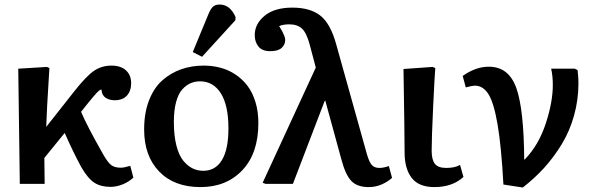

<svg xmlns="http://www.w3.org/2000/svg" viewBox="-20 -816 2635 852"><path d="M470.2 13.2Q427.7 13.2 399.2 -4.9Q370.6 -22.9 340.8 -74.2Q304.2 -141.6 267.1 -226.1L176.8 -115.2L178.2 0H67.9L61 -511.2L188 -519L199.2 -514.2Q186.5 -312 185.1 -252.9L309.1 -410.2Q363.3 -479 397.5 -502Q431.6 -524.9 474.1 -524.9Q516.1 -524.9 539.1 -503.7Q562 -482.4 562 -446.8Q562 -412.6 543.2 -391.8Q524.4 -371.1 488.8 -371.1Q465.3 -371.1 448.5 -382.3Q431.6 -393.6 430.2 -418.9Q422.9 -418 410.4 -405.3Q397.9 -392.6 363.8 -350.1L339.8 -319.8Q364.7 -259.8 439 -128.9Q459 -94.2 474.1 -83Q489.3 -71.8 516.1 -71.8Q530.3 -71.8 558.1 -80.1L571.8 -27.8Q552.2 -9.3 524.7 2Q497.1 13.2 470.2 13.2Z M876.5 -564 835.4 -585 904.8 -752.9Q914.1 -775.9 924.6 -785.9Q935.1 -795.9 954.6 -795.9Q1001 -795.9 1025.4 -740.2L1024.4 -726.1ZM869.6 14.2Q752.9 14.2 686.3 -54.9Q619.6 -124 619.6 -241.2Q619.6 -314.9 641.4 -370.8Q663.1 -426.8 700.7 -459.7Q738.3 -492.7 784.4 -508.8Q830.6 -524.9 883.8 -524.9Q922.9 -524.9 958.5 -515.4Q994.1 -505.9 1024.9 -485.4Q1055.7 -464.8 1078.1 -435.3Q1100.6 -405.8 1113.5 -363.5Q1126.5 -321.3 1126.5 -270Q1126.5 -136.2 1055.7 -61Q984.9 14.2 869.6 14.2ZM882.3 -58.1Q936 -58.1 964.8 -105.7Q993.7 -153.3 993.7 -246.1Q993.7 -348.6 960 -401.9Q926.3 -455.1 867.7 -455.1Q844.7 -455.1 825.2 -446.5Q805.7 -438 788.3 -418.7Q771 -399.4 761.2 -362.5Q751.5 -325.7 751.5 -274.9Q751.5 -214.4 762.7 -170.4Q773.9 -126.5 793.2 -103Q812.5 -79.6 834.5 -68.8Q856.4 -58.1 882.3 -58.1Z M1615.7 14.2Q1565.9 14.2 1539.8 -12.2Q1513.7 -38.6 1495.6 -106L1423.3 -370.1L1420.4 -367.2L1279.8 0H1158.7L1145.5 -4.9L1381.3 -516.1L1354.5 -617.2Q1340.3 -670.9 1319.6 -689.5Q1298.8 -708 1263.7 -708Q1236.8 -708 1218.8 -700.2Q1229 -683.6 1233.4 -675.3Q1237.8 -667 1241.7 -656.7Q1245.6 -646.5 1245.6 -638.2Q1245.6 -617.7 1229.7 -603.3Q1213.9 -588.9 1178.7 -588.9Q1143.6 -588.9 1127 -609.4Q1110.4 -629.9 1110.4 -660.2Q1110.4 -710 1154.3 -746.1Q1198.2 -782.2 1277.3 -782.2Q1356 -782.2 1401.1 -747.1Q1446.3 -711.9 1471.7 -620.1L1608.4 -130.9Q1618.7 -95.7 1630.4 -83.3Q1642.1 -70.8 1663.6 -70.8Q1681.6 -70.8 1705.6 -79.1L1719.7 -26.9Q1702.6 -10.7 1675.5 1.7Q1648.4 14.2 1615.7 14.2Z M1907.2 14.2Q1838.4 14.2 1806.9 -26.6Q1775.4 -67.4 1775.4 -139.2Q1775.4 -214.4 1770.5 -509.8L1899.4 -519L1911.6 -514.2Q1908.2 -474.6 1901.9 -337.9Q1895.5 -201.2 1895.5 -147Q1895.5 -106.9 1909.9 -88.9Q1924.3 -70.8 1960.4 -70.8Q1997.6 -70.8 2021.5 -84L2036.6 -30.8Q1987.8 14.2 1907.2 14.2Z M2299.8 16.1 2213.9 2.9Q2204.6 -167 2188 -263.7Q2171.4 -360.4 2147.5 -398.2Q2123.5 -436 2086.9 -436Q2077.1 -436 2046.9 -428.2L2033.2 -479Q2090.8 -520 2148.9 -520Q2237.3 -520 2271 -426Q2304.7 -332 2306.2 -106.9L2310.1 -109.9Q2370.6 -172.9 2401.9 -268.1Q2433.1 -363.3 2433.1 -439Q2433.1 -478.5 2425.8 -511.2H2530.8L2543 -504.9Q2546.9 -470.7 2546.9 -448.2Q2546.9 -373 2527.3 -303.2Q2507.8 -233.4 2472.4 -175.5Q2437 -117.7 2394.5 -71Q2352.1 -24.4 2299.8 16.1Z"/></svg>

Font: Literata Book SemiBold
Style: Regular
Weight: 600
Designer: Latin by Veronika Burian and Jose Scaglione. Greek by Irene Vlachou. Cyrillic by Vera Evstafieva
Foundry: TypeTogether
Version: Version 2.003;PS 002.003;hotconv 1.0.88;makeotf.lib2.5.64775